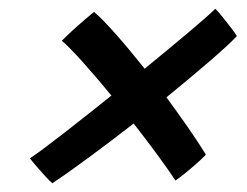

<svg xmlns="http://www.w3.org/2000/svg" viewBox="-20 -560 560 436"><path d="M193.5 -533Q212.5 -517 243 -482.5Q273.5 -448 308.5 -404Q360.5 -446.5 404.2 -483.2Q448 -520 469 -540Q474 -535.5 484.8 -522.2Q495.5 -509 505.5 -495.8Q515.5 -482.5 518 -478Q499 -458 455.5 -420.5Q412 -383 358 -339Q382.5 -305.5 405.8 -272.2Q429 -239 447.5 -209Q442 -202.5 428.5 -190.5Q415 -178.5 400.8 -167Q386.5 -155.5 378.5 -150Q362 -175 337 -209Q312 -243 283.5 -279.5Q232 -239.5 183.2 -203.5Q134.5 -167.5 99 -144Q93.5 -148 82.8 -159.8Q72 -171.5 61.8 -183.5Q51.5 -195.5 48 -200.5Q73.5 -217.5 124.2 -257Q175 -296.5 233 -343Q198.5 -385 168 -419Q137.5 -453 120.5 -467.5Q126.5 -474 142.2 -488.5Q158 -503 173.5 -516.2Q189 -529.5 193.5 -533Z"/></svg>

Font: Grandstander
Style: Italic
Weight: 400
Italic angle: -15°
Designer: Tyler Finck
Foundry: Etcetera Type Co
Version: Version 1.200; ttfautohint (v1.8.3)